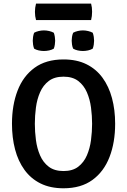

<svg xmlns="http://www.w3.org/2000/svg" viewBox="-20 -1024 700 1058"><path d="M172 -342Q172 -298 178 -252.2Q184 -206.5 200.8 -167.8Q217.5 -129 248.8 -105.2Q280 -81.5 330 -81.5Q380 -81.5 411 -105.2Q442 -129 458.8 -167.8Q475.5 -206.5 481.5 -252.2Q487.5 -298 487.5 -342Q487.5 -386 481.5 -431.5Q475.5 -477 458.8 -515.5Q442 -554 411 -577.8Q380 -601.5 330 -601.5Q280 -601.5 248.8 -577.8Q217.5 -554 200.8 -515.5Q184 -477 178 -431.5Q172 -386 172 -342ZM46 -342Q46 -444.5 76.8 -524.5Q107.5 -604.5 170.5 -650.5Q233.5 -696.5 330 -696.5Q403 -696.5 456.5 -670Q510 -643.5 545 -595.5Q580 -547.5 597.2 -483Q614.5 -418.5 614.5 -342Q614.5 -239 583.5 -158.8Q552.5 -78.5 489.5 -32.5Q426.5 13.5 330 13.5Q257 13.5 203.5 -13Q150 -39.5 115 -87.8Q80 -136 63 -200.8Q46 -265.5 46 -342ZM437 -743Q423 -743 408.2 -746.2Q393.5 -749.5 383 -756Q378.5 -766.5 376.8 -778.5Q375 -790.5 375 -799.5Q375 -809 376.8 -820.8Q378.5 -832.5 383 -843.5Q393.5 -849.5 408.2 -853Q423 -856.5 437 -856.5Q450.5 -856.5 465.5 -853Q480.5 -849.5 491 -843.5Q495 -832.5 496.8 -820.8Q498.5 -809 498.5 -799.5Q498.5 -790.5 496.8 -778.5Q495 -766.5 491 -756Q480.5 -749.5 465.5 -746.2Q450.5 -743 437 -743ZM222 -743Q208 -743 193.2 -746.2Q178.5 -749.5 168 -756Q164 -766.5 162.2 -778.5Q160.5 -790.5 160.5 -799.5Q160.5 -809 162.2 -820.8Q164 -832.5 168 -843.5Q178.5 -849.5 193.2 -853Q208 -856.5 222 -856.5Q236 -856.5 251 -853Q266 -849.5 276.5 -843.5Q280.5 -832.5 282.2 -820.8Q284 -809 284 -799.5Q284 -790.5 282.2 -778.5Q280.5 -766.5 276.5 -756Q266 -749.5 251 -746.2Q236 -743 222 -743ZM178.5 -913.5Q172.5 -934.5 172.5 -958.5Q172.5 -981.5 178.5 -1004H482Q485 -991.5 486.2 -982.2Q487.5 -973 487.5 -959Q487.5 -935 482 -913.5Z"/></svg>

Font: Signika Medium
Style: Regular
Weight: 500
Designer: Anna Giedry
Foundry: Anna Giedry
Version: Version 2.000